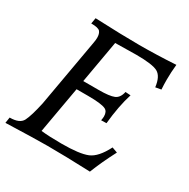

<svg xmlns="http://www.w3.org/2000/svg" viewBox="-164 -837 966 981"><g transform="rotate(30 319.0 -346.5)"><path d="M491.7 0Q342.8 -5.9 238.8 -5.9Q168.5 -5.9 -6.8 0L-1.5 -34.2Q57.1 -34.2 73.7 -66.4Q90.3 -98.6 108.4 -181.2L179.2 -582.5Q182.1 -598.6 182.1 -610.8Q182.1 -634.3 171.9 -646.7Q161.6 -659.2 119.1 -659.2L125 -693.4Q290 -686.5 385.7 -686.5Q489.7 -686.5 601.6 -693.4Q596.7 -647.5 596.7 -602.5Q596.7 -574.2 598.6 -545.9L565.4 -540Q558.1 -600.6 526.4 -618.2Q494.6 -635.7 398.9 -635.7L274.9 -633.8L231 -383.8H322.3Q385.7 -383.8 411.9 -394.8Q438 -405.8 445.8 -443.4L476.6 -441.4Q451.7 -362.8 441.4 -256.8L410.2 -255.9Q413.1 -271 413.1 -279.8Q413.1 -309.1 394 -318.4Q369.1 -330.6 290.5 -330.6H222.2L173.8 -56.6Q222.2 -51.3 294.4 -51.3Q400.4 -51.3 446 -70.1Q491.7 -88.9 530.3 -165L562.5 -153.3Q518.6 -69.3 491.7 0Z"/></g></svg>

Font: Kelvinch
Style: Italic
Weight: 400
Italic angle: -10°
Designer: Paul James Miller
Foundry: High-Logic / Made with FontCreator
Version: Version 3.40;July 22, 2017;FontCreator 11.0.0.2388 64-bit